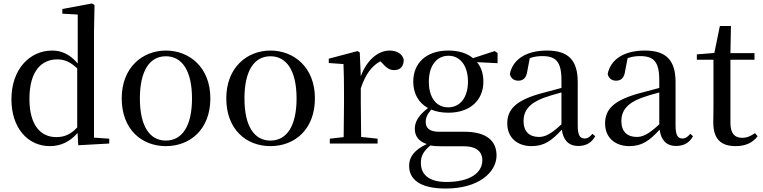

<svg xmlns="http://www.w3.org/2000/svg" viewBox="-20 -829 4406 1109"><path d="M432 10 611 0V-28L523 -34V-647L526 -800L511 -809L340 -777V-750L429 -745V-462C385 -515 335 -537 282 -537C151 -537 46 -429 46 -255C46 -92 139 15 268 15C330 15 384 -10 428 -61ZM426 -93C388 -52 351 -37 305 -37C216 -37 150 -104 150 -258C150 -423 223 -486 311 -486C352 -486 387 -471 426 -434Z M938 15C1078 15 1195 -81 1195 -261C1195 -441 1073 -537 938 -537C804 -537 683 -440 683 -261C683 -82 798 15 938 15ZM938 -17C844 -17 788 -101 788 -260C788 -420 844 -504 938 -504C1032 -504 1089 -420 1089 -260C1089 -101 1032 -17 938 -17Z M1542 15C1682 15 1799 -81 1799 -261C1799 -441 1677 -537 1542 -537C1408 -537 1287 -440 1287 -261C1287 -82 1402 15 1542 15ZM1542 -17C1448 -17 1392 -101 1392 -260C1392 -420 1448 -504 1542 -504C1636 -504 1693 -420 1693 -260C1693 -101 1636 -17 1542 -17Z M2064 -319C2091 -400 2127 -448 2177 -475L2186 -466C2210 -439 2229 -424 2256 -424C2295 -424 2312 -448 2312 -485C2303 -520 2270 -537 2230 -537C2163 -537 2097 -480 2064 -388L2058 -526L2045 -534L1879 -490V-465L1964 -459C1966 -410 1967 -363 1967 -295V-230L1965 -37L1885 -28V0H2161V-28L2066 -38L2064 -230Z M2569 -209C2499 -209 2457 -267 2457 -357C2457 -448 2501 -507 2571 -507C2638 -507 2683 -449 2683 -358C2683 -268 2639 -209 2569 -209ZM2570 -178C2696 -178 2772 -251 2772 -357C2772 -402 2760 -441 2735 -470L2854 -464V-523L2837 -534L2712 -493C2679 -521 2631 -537 2570 -537C2442 -537 2367 -465 2367 -357C2367 -290 2397 -235 2452 -205C2397 -162 2376 -126 2376 -85C2376 -42 2399 -12 2445 3C2377 35 2343 75 2343 128C2343 203 2399 260 2555 260C2745 260 2848 166 2848 69C2848 -15 2791 -68 2662 -68H2515C2461 -68 2439 -90 2439 -124C2439 -151 2449 -170 2471 -196C2499 -184 2532 -178 2570 -178ZM2466 11C2486 15 2508 16 2539 16H2659C2740 16 2766 54 2766 96C2766 169 2696 222 2558 222C2464 222 2411 184 2411 112C2411 69 2428 43 2466 11Z M3320 14C3364 14 3396 -3 3418 -42L3402 -56C3385 -36 3373 -29 3357 -29C3331 -29 3317 -46 3317 -104V-355C3317 -483 3261 -537 3140 -537C3019 -537 2942 -486 2925 -402C2930 -377 2948 -363 2974 -363C3001 -363 3021 -378 3026 -420L3040 -493C3065 -502 3088 -505 3111 -505C3190 -505 3223 -475 3223 -365V-321C3181 -310 3135 -298 3096 -287C2958 -247 2910 -196 2910 -116C2910 -32 2970 15 3050 15C3124 15 3167 -17 3225 -80C3233 -21 3263 14 3320 14ZM3223 -111C3163 -55 3129 -38 3093 -38C3039 -38 3004 -68 3004 -130C3004 -189 3037 -232 3118 -263C3148 -274 3185 -285 3223 -295Z M3885 14C3929 14 3961 -3 3983 -42L3967 -56C3950 -36 3938 -29 3922 -29C3896 -29 3882 -46 3882 -104V-355C3882 -483 3826 -537 3705 -537C3584 -537 3507 -486 3490 -402C3495 -377 3513 -363 3539 -363C3566 -363 3586 -378 3591 -420L3605 -493C3630 -502 3653 -505 3676 -505C3755 -505 3788 -475 3788 -365V-321C3746 -310 3700 -298 3661 -287C3523 -247 3475 -196 3475 -116C3475 -32 3535 15 3615 15C3689 15 3732 -17 3790 -80C3798 -21 3828 14 3885 14ZM3788 -111C3728 -55 3694 -38 3658 -38C3604 -38 3569 -68 3569 -130C3569 -189 3602 -232 3683 -263C3713 -274 3750 -285 3788 -295Z M4229 15C4287 15 4328 -5 4356 -42L4341 -60C4314 -42 4295 -33 4266 -33C4223 -33 4199 -59 4199 -119V-484H4338V-522H4199L4202 -679H4138L4106 -523L4005 -515V-484H4101V-215C4101 -178 4100 -155 4100 -122C4100 -28 4142 15 4229 15Z"/></svg>

Font: Noto Serif TC Medium
Style: Regular
Weight: 500
Designer: Ryoko NISHIZUKA 西塚涼子 (kana & ideographs); Frank Grießhammer (Latin, Greek & Cyrillic); Wenlong ZHANG 张文龙 (bopomofo); San
Foundry: Adobe
Version: Version 2.001;hotconv 1.1.0;makeotfexe 2.6.0